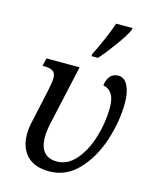

<svg xmlns="http://www.w3.org/2000/svg" viewBox="-120 -877 778 967"><g transform="rotate(15 269.5 -393.0)"><path d="M74 -144Q74 -163 77 -182.5Q80 -202 86 -226L121 -387Q130 -430 130 -449Q130 -476 114.5 -485.5Q99 -495 70 -495H61L70 -536H243L174 -224Q165 -182 165 -153Q165 -48 255 -48Q311 -48 354 -98.5Q397 -149 420 -226.5Q443 -304 443 -380Q443 -468 382 -479Q386 -511 401.5 -528.5Q417 -546 443 -546Q475 -546 492.5 -511.5Q510 -477 510 -423Q510 -326 477.5 -225.5Q445 -125 381.5 -57.5Q318 10 230 10Q153 10 113.5 -31Q74 -72 74 -144ZM288 -619Q306 -653 329.5 -707.5Q353 -762 364 -796H450L447 -784Q435 -756 393.5 -698.5Q352 -641 320 -606H286Z"/></g></svg>

Font: Noto Serif Narrow
Style: Italic
Weight: 400
Width: 4
Italic angle: -12°
Designer: Monotype Design Team
Foundry: Monotype Imaging Inc.
Version: Version 1.001